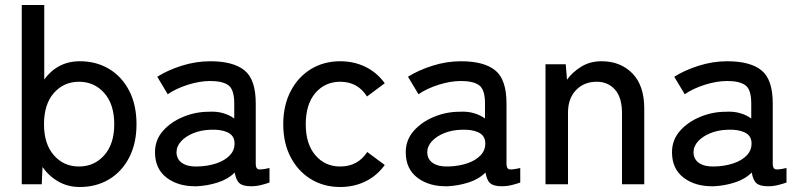

<svg xmlns="http://www.w3.org/2000/svg" viewBox="-20 -737 3200 768"><path d="M299 11Q252 11 214 -10.5Q176 -32 150 -69L147 0H67V-717H157V-419Q182 -454 218 -473Q254 -492 299 -492Q365 -492 416 -461.5Q467 -431 496.5 -374.5Q526 -318 526 -240Q526 -163 496.5 -106.5Q467 -50 416 -19.5Q365 11 299 11ZM296 -71Q357 -71 397 -116Q437 -161 437 -240Q437 -320 397 -365Q357 -410 296 -410Q235 -410 195.5 -365Q156 -320 156 -240Q156 -161 195.5 -116Q235 -71 296 -71Z M768 8Q695 10 647.5 -25.5Q600 -61 600 -128Q600 -177 631.5 -213Q663 -249 712.5 -269.5Q762 -290 815 -290Q846 -292 872 -284.5Q898 -277 917 -263V-323Q917 -379 893.5 -396Q870 -413 821 -413Q779 -413 731.5 -398Q684 -383 651 -360L609 -430Q650 -456 706.5 -474Q763 -492 821 -492Q913 -492 958 -455.5Q1003 -419 1003 -323V-82Q1003 -63 1013 -60Q1023 -57 1058 -65V-7Q1045 -2 1025 3Q1005 8 984 8Q952 8 938 -4Q924 -16 919 -47Q892 -20 851 -7Q810 6 768 8ZM769 -71Q811 -72 845.5 -83.5Q880 -95 900 -116.5Q920 -138 918 -168Q916 -196 889.5 -208Q863 -220 822 -218Q785 -217 754 -204.5Q723 -192 704.5 -172Q686 -152 686 -127Q687 -99 709 -84.5Q731 -70 769 -71Z M1341 11Q1275 11 1223.5 -20.5Q1172 -52 1142.5 -108.5Q1113 -165 1113 -240Q1113 -315 1142.5 -372Q1172 -429 1223.5 -460.5Q1275 -492 1341 -492Q1396 -492 1442 -469.5Q1488 -447 1519 -404L1448 -351Q1411 -410 1341 -410Q1280 -410 1241.5 -365Q1203 -320 1203 -240Q1203 -161 1241.5 -116Q1280 -71 1341 -71Q1411 -71 1449 -129L1519 -77Q1488 -34 1442 -11.5Q1396 11 1341 11Z M1771 8Q1698 10 1650.5 -25.5Q1603 -61 1603 -128Q1603 -177 1634.5 -213Q1666 -249 1715.5 -269.5Q1765 -290 1818 -290Q1849 -292 1875 -284.5Q1901 -277 1920 -263V-323Q1920 -379 1896.5 -396Q1873 -413 1824 -413Q1782 -413 1734.5 -398Q1687 -383 1654 -360L1612 -430Q1653 -456 1709.5 -474Q1766 -492 1824 -492Q1916 -492 1961 -455.5Q2006 -419 2006 -323V-82Q2006 -63 2016 -60Q2026 -57 2061 -65V-7Q2048 -2 2028 3Q2008 8 1987 8Q1955 8 1941 -4Q1927 -16 1922 -47Q1895 -20 1854 -7Q1813 6 1771 8ZM1772 -71Q1814 -72 1848.5 -83.5Q1883 -95 1903 -116.5Q1923 -138 1921 -168Q1919 -196 1892.5 -208Q1866 -220 1825 -218Q1788 -217 1757 -204.5Q1726 -192 1707.5 -172Q1689 -152 1689 -127Q1690 -99 1712 -84.5Q1734 -70 1772 -71Z M2162 0V-480H2243L2248 -418Q2269 -448 2304.5 -470Q2340 -492 2386 -492Q2462 -492 2509.5 -443.5Q2557 -395 2557 -303V0H2468V-284Q2468 -347 2440 -378.5Q2412 -410 2367 -410Q2316 -410 2284 -376.5Q2252 -343 2252 -287V0Z M2836 8Q2763 10 2715.5 -25.5Q2668 -61 2668 -128Q2668 -177 2699.5 -213Q2731 -249 2780.5 -269.5Q2830 -290 2883 -290Q2914 -292 2940 -284.5Q2966 -277 2985 -263V-323Q2985 -379 2961.5 -396Q2938 -413 2889 -413Q2847 -413 2799.5 -398Q2752 -383 2719 -360L2677 -430Q2718 -456 2774.5 -474Q2831 -492 2889 -492Q2981 -492 3026 -455.5Q3071 -419 3071 -323V-82Q3071 -63 3081 -60Q3091 -57 3126 -65V-7Q3113 -2 3093 3Q3073 8 3052 8Q3020 8 3006 -4Q2992 -16 2987 -47Q2960 -20 2919 -7Q2878 6 2836 8ZM2837 -71Q2879 -72 2913.5 -83.5Q2948 -95 2968 -116.5Q2988 -138 2986 -168Q2984 -196 2957.5 -208Q2931 -220 2890 -218Q2853 -217 2822 -204.5Q2791 -192 2772.5 -172Q2754 -152 2754 -127Q2755 -99 2777 -84.5Q2799 -70 2837 -71Z"/></svg>

Font: Zen Kaku Gothic New Medium
Style: Regular
Weight: 500
Designer: Yoshimichi Ohira
Foundry: Positype
Version: Version 1.002